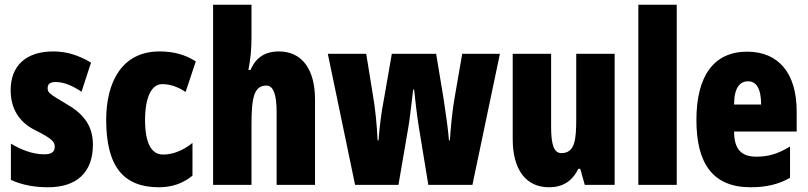

<svg xmlns="http://www.w3.org/2000/svg" viewBox="-20 -780 3408 810"><path d="M372 -170C372 -255 326 -304 259 -342C188 -384 181 -390 181 -408C181 -426 192 -434 215 -434C253 -434 291 -415 324 -393L364 -516C311 -547 262 -563 205 -563C90 -563 25 -503 25 -400C25 -322 60 -265 128 -231C205 -193 211 -179 211 -161C211 -138 196 -129 166 -129C116 -129 66 -150 26 -174V-21C77 2 129 10 183 10C302 10 372 -51 372 -170Z M650 10C705 10 752 -6 792 -39V-177C752 -145 710 -128 668 -128C618 -128 592 -177 592 -274C592 -371 620 -425 664 -425C698 -425 730 -414 763 -392L806 -521C762 -549 714 -563 653 -563C495 -563 428 -435 428 -274C428 -78 501 10 650 10Z M1041 -621V-760H879V0H1041V-253C1041 -367 1051 -419 1104 -419C1133 -419 1147 -382 1147 -308V0H1309V-360C1309 -489 1253 -563 1157 -563C1098 -563 1059 -537 1037 -485H1028C1037 -529 1041 -575 1041 -621Z M1747 -244 1787 0H1973L2089 -553H1930L1900 -380C1889 -320 1882 -250 1878 -188H1874C1871 -229 1862 -294 1851 -366L1820 -553H1633L1601 -369C1587 -298 1581 -240 1577 -188H1573C1570 -252 1563 -325 1553 -380L1525 -553H1363L1478 0H1661L1703 -245C1710 -285 1716 -348 1723 -402H1727C1732 -355 1739 -293 1747 -244Z M2573 -553H2411V-280C2411 -191 2406 -134 2348 -134C2316 -134 2305 -172 2305 -246V-553H2143V-193C2143 -64 2199 10 2296 10C2355 10 2394 -16 2420 -68H2428L2447 0H2573Z M2835 0V-760H2673V0Z M3132 -562C2991 -562 2918 -459 2918 -274C2918 -90 2987 10 3147 10C3211 10 3265 -2 3313 -30V-162C3262 -131 3222 -119 3171 -119C3107 -119 3077 -151 3077 -225H3341V-310C3341 -472 3264 -562 3132 -562ZM3136 -437C3169 -437 3191 -409 3191 -339H3077C3077 -411 3102 -437 3136 -437Z"/></svg>

Font: Noto Sans Ethiopic ExtraCondensed Black
Style: Regular
Weight: 900
Width: 2
Designer: Monotype Design Team
Foundry: Monotype Imaging Inc.
Version: Version 2.102